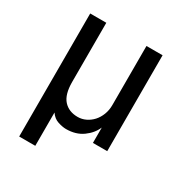

<svg xmlns="http://www.w3.org/2000/svg" viewBox="-160 -649 871 919"><g transform="rotate(30 275.0 -190.0)"><path d="M75 -530H164V-203Q164 -134 192.5 -102.5Q221 -71 270 -71Q293 -71 314 -81Q335 -91 351 -108.5Q367 -126 376.5 -150.5Q386 -175 386 -203V-530H475V0H396V-85Q380 -47 342.5 -20Q305 7 251 7Q232 7 206.5 -1Q181 -9 164 -34V150H75Z"/></g></svg>

Font: Golos UI VF
Style: Regular
Weight: 400
Designer: A.Korolkova, Vitaly Kuzmin
Foundry: ParaType Ltd
Version: Version 2.000